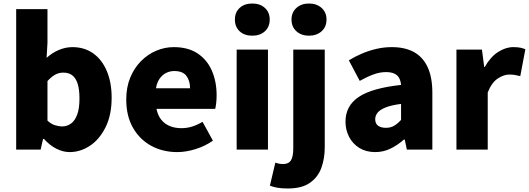

<svg xmlns="http://www.w3.org/2000/svg" viewBox="-20 -851 3008 1092"><path d="M376 14Q339 14 301 -5Q263 -24 230 -61H225L211 0H72V-799H250V-607L245 -522Q277 -551 315 -567Q353 -583 392 -583Q460 -583 510 -547.5Q560 -512 587.5 -447Q615 -382 615 -295Q615 -197 580.5 -127.5Q546 -58 491.5 -22Q437 14 376 14ZM334 -132Q361 -132 383.5 -148Q406 -164 419 -199Q432 -234 432 -291Q432 -341 422 -373.5Q412 -406 392 -422Q372 -438 340 -438Q315 -438 294 -426.5Q273 -415 250 -390V-165Q270 -146 292 -139Q314 -132 334 -132Z M988 14Q906 14 840.5 -21.5Q775 -57 736.5 -124Q698 -191 698 -285Q698 -354 720.5 -409Q743 -464 781.5 -503Q820 -542 868.5 -562.5Q917 -583 968 -583Q1050 -583 1104 -547Q1158 -511 1185 -449Q1212 -387 1212 -309Q1212 -285 1209.5 -264Q1207 -243 1204 -232H870Q878 -193 898 -169Q918 -145 947 -133.5Q976 -122 1012 -122Q1043 -122 1072 -131Q1101 -140 1132 -158L1191 -51Q1147 -20 1092.5 -3Q1038 14 988 14ZM867 -349H1061Q1061 -391 1040.5 -419Q1020 -447 971 -447Q947 -447 925.5 -436.5Q904 -426 888.5 -404.5Q873 -383 867 -349Z M1326 0V-569H1504V0ZM1415 -648Q1370 -648 1343 -673Q1316 -698 1316 -740Q1316 -781 1343 -806Q1370 -831 1415 -831Q1459 -831 1486.5 -806Q1514 -781 1514 -740Q1514 -698 1486.5 -673Q1459 -648 1415 -648Z M1617 221Q1580 221 1556.5 216.5Q1533 212 1515 205L1546 74Q1557 78 1568 80Q1579 82 1590 82Q1622 82 1635 60.5Q1648 39 1648 -7V-569H1827V-13Q1827 50 1808 103Q1789 156 1743 188.5Q1697 221 1617 221ZM1737 -648Q1694 -648 1666 -673Q1638 -698 1638 -740Q1638 -781 1666 -806Q1694 -831 1737 -831Q1781 -831 1809 -806Q1837 -781 1837 -740Q1837 -698 1809 -673Q1781 -648 1737 -648Z M2114 14Q2062 14 2024 -9.5Q1986 -33 1965.5 -72.5Q1945 -112 1945 -159Q1945 -249 2020 -299.5Q2095 -350 2261 -368Q2259 -391 2250 -407.5Q2241 -424 2222.5 -432.5Q2204 -441 2175 -441Q2141 -441 2105 -428Q2069 -415 2026 -391L1964 -508Q2002 -531 2041.5 -547.5Q2081 -564 2123 -573.5Q2165 -583 2209 -583Q2283 -583 2334 -555Q2385 -527 2412 -469.5Q2439 -412 2439 -323V0H2294L2282 -57H2277Q2242 -26 2201.5 -6Q2161 14 2114 14ZM2175 -124Q2202 -124 2222 -136Q2242 -148 2261 -169V-260Q2206 -253 2173.5 -240Q2141 -227 2127.5 -210Q2114 -193 2114 -173Q2114 -148 2130.5 -136Q2147 -124 2175 -124Z M2576 0V-569H2721L2734 -470H2737Q2769 -527 2812.5 -555Q2856 -583 2899 -583Q2925 -583 2940.5 -579.5Q2956 -576 2968 -571L2939 -418Q2923 -422 2909 -424.5Q2895 -427 2876 -427Q2845 -427 2810.5 -404Q2776 -381 2754 -325V0Z"/></svg>

Font: Noto Sans JP Thin Black
Style: Regular
Weight: 900
Version: Version 2.004-H2;hotconv 1.0.118;makeotfexe 2.5.65603